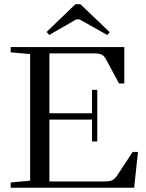

<svg xmlns="http://www.w3.org/2000/svg" viewBox="-20 -885 686 905"><path d="M211.9 -720.2 199.7 -734.4 335.4 -865.2H358.9L497.1 -733.4L485.4 -720.2L355 -793.5H339.4ZM30.3 0V-24.9L122.1 -33.2V-630.4L30.3 -638.2V-663.1H565.9V-491.7H541L480 -605Q471.2 -621.1 459.7 -627.2Q448.2 -633.3 424.8 -633.3H212.9V-351.1H413.6V-461.4H438.5V-218.3H413.6V-321.3H212.9V-29.8H471.7Q498 -29.8 509.8 -35.9Q521.5 -42 531.7 -57.1L605.5 -168.9H630.4L612.3 0Z"/></svg>

Font: Elstob
Style: Regular
Weight: 400
Designer: Peter S. Baker
Version: Version 1.015